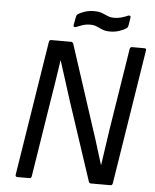

<svg xmlns="http://www.w3.org/2000/svg" viewBox="-56 -855 728 902"><g transform="rotate(5 308.5 -404.0)"><path d="M60 0Q50 0 51 -10L152 -646Q154 -655 162 -655H257Q263 -655 267 -646L394 -256Q408 -215 420.5 -173.5Q433 -132 446 -91H447Q453 -133 459.5 -177Q466 -221 472 -262L533 -646Q535 -655 543 -655H601Q612 -655 610 -646L509 -9Q507 0 499 0H407Q398 0 396 -9L273 -381Q258 -428 243.5 -474Q229 -520 215 -563H214Q207 -515 199.5 -466.5Q192 -418 184 -370L127 -10Q125 0 118 0ZM434 -719Q412 -719 397.5 -725Q383 -731 370 -737Q357 -743 340 -743Q318 -743 301 -737Q284 -731 272 -726Q267 -724 263.5 -726.5Q260 -729 261 -735L268 -772Q269 -777 270 -780Q271 -783 275 -786Q286 -794 306.5 -801Q327 -808 351 -808Q374 -808 388.5 -802.5Q403 -797 416 -791Q429 -785 445 -785Q467 -785 484.5 -790.5Q502 -796 513 -801Q518 -803 521.5 -800.5Q525 -798 524 -792L518 -755Q517 -751 515.5 -747.5Q514 -744 510 -741Q500 -734 479 -726.5Q458 -719 434 -719Z"/></g></svg>

Font: Sofia Sans Semi Condensed
Style: Italic
Weight: 400
Italic angle: -9°
Designer: Botio Nikoltchev, Ani Petrova
Foundry: lettersoup
Version: Version 4.101